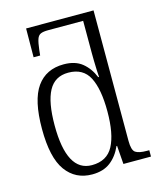

<svg xmlns="http://www.w3.org/2000/svg" viewBox="-115 -842 778 935"><g transform="rotate(-15 274.0 -375.0)"><path d="M234 10Q150 10 102 -56Q54 -122 54 -267Q54 -412 101 -478Q148 -544 237 -544Q295 -544 330 -515.5Q365 -487 384 -440H388Q387 -450 386 -473.5Q385 -497 384.5 -522Q384 -547 384 -562V-724H207Q183 -724 170 -718.5Q157 -713 151 -695.5Q145 -678 141 -643L138 -615H105L106 -760H446V-102Q446 -55 463 -43.5Q480 -32 520 -32H532V0H393L386 -93H383Q362 -45 326 -17.5Q290 10 234 10ZM244 -34Q320 -34 352 -94Q384 -154 384 -268Q384 -380 353.5 -439.5Q323 -499 248 -499Q180 -499 149 -441.5Q118 -384 118 -268Q118 -34 244 -34Z"/></g></svg>

Font: Noto Serif SemiCondensed Light
Style: Regular
Weight: 300
Width: 4
Designer: Monotype Design Team
Foundry: Monotype Imaging Inc.
Version: Version 2.013